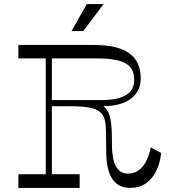

<svg xmlns="http://www.w3.org/2000/svg" viewBox="-20 -920 857 940"><path d="M487 -900H405L330 -768H388ZM718 -198C706 -139 677 -70 606 -70C550 -70 528 -125 528 -214C528 -315 524 -371 486 -400C606 -401 669 -455 669 -536C669 -649 592 -700 438 -700H70V-634H204V-67H70V0H370V-67H234V-400H314C480 -400 499 -373 499 -263L500 -179C500 -56 541 0 618 0C724 0 762 -100 769 -171ZM234 -430V-634H454C591 -634 637 -601 637 -529C637 -466 590 -430 475 -430Z"/></svg>

Font: Space Cowgirl Light
Style: Regular
Weight: 300
Designer: Valery Marier
Foundry: Valery Marier
Version: Version 1.000;hotconv 1.0.109;makeotfexe 2.5.65596